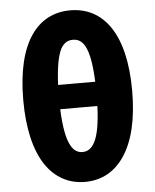

<svg xmlns="http://www.w3.org/2000/svg" viewBox="-57 -861 746 922"><g transform="rotate(-5 316.5 -399.5)"><path d="M126 -90C172 -21 238 14 316 14C395 14 460 -21 506 -90C553 -160 579 -264 579 -403C579 -681 473 -813 316 -813C159 -813 54 -682 54 -403C54 -264 80 -160 126 -90ZM376 -173C360 -141 339 -130 316 -130C271 -130 234 -172 227 -344H316H406C403 -258 392 -205 376 -173ZM257 -632C273 -662 294 -671 316 -671C362 -671 399 -636 406 -461H316H227C231 -549 242 -601 257 -632Z"/></g></svg>

Font: GenSenRounded2 TW H
Style: Regular
Weight: 900
Version: Version 2.100;PS 2.1;hotconv 16.6.51;makeotf.lib2.5.65220 DE